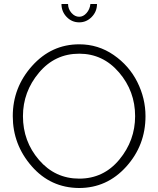

<svg xmlns="http://www.w3.org/2000/svg" viewBox="-20 -937 793 962"><path d="M433 -917H466Q466 -879 439.5 -852Q413 -825 377 -825Q340 -825 314 -852Q288 -879 288 -917H321Q321 -892 338 -872.5Q355 -853 377 -853Q397 -853 413.5 -871.5Q430 -890 433 -917ZM44 -355Q44 -499 141 -607Q238 -715 377 -715Q472 -715 549.5 -661.5Q627 -608 668 -526Q709 -444 709 -355Q709 -209 612.5 -102Q516 5 376 5Q233 4 138.5 -104.5Q44 -213 44 -355ZM377 -42Q499 -42 578 -137.5Q657 -233 657 -355Q657 -480 576.5 -574Q496 -668 377 -668Q255 -668 175 -572.5Q95 -477 95 -355Q95 -229 175.5 -135.5Q256 -42 377 -42Z"/></svg>

Font: Raleway-v4020 Light
Style: Regular
Weight: 300
Designer: Matt McInerney, Pablo Impallari, Rodrigo Fuenzalida
Foundry: Matt McInerney, Pablo Impallari, Rodrigo Fuenzalida
Version: Version 4.020;PS 004.020;hotconv 1.0.88;makeotf.lib2.5.64775